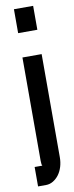

<svg xmlns="http://www.w3.org/2000/svg" viewBox="-93 -704 341 884"><g transform="rotate(-10 77.0 -262.5)"><path d="M9.8 58.1H45.9Q42 54.2 42 34.2V-448.2H131.8V34.2Q131.8 57.1 125.5 78.1Q119.1 99.1 107.7 114.5Q96.2 129.9 80.6 139.4Q64.9 148.9 46.9 148.9H9.8ZM42 -562V-673.8H131.8V-562Z"/></g></svg>

Font: Fundamental  Brigade Condensed
Style: Regular
Weight: 400
Width: 3
Designer: Peter Wiegel, original typeface by Carl Albert Fahrenwaldt 1901
Foundry: Peter Wiegel
Version: Version 0.000 2012 initial release